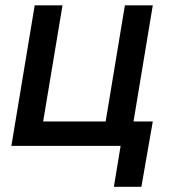

<svg xmlns="http://www.w3.org/2000/svg" viewBox="-20 -556 649 732"><path d="M23.4 0 112.3 -535.6H218.3L144.5 -92.8H382.8L456.1 -535.6H562.5L473.6 0ZM414.1 156.2 439.9 0H401.9L417 -92.8H562.5L519 156.2Z"/></svg>

Font: Inter 20pt Medium
Style: Italic
Weight: 500
Italic angle: -9.3988°
Version: Version 4.001;git-66647c0bb